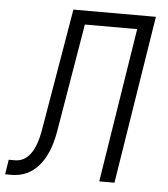

<svg xmlns="http://www.w3.org/2000/svg" viewBox="-75 -777 727 830"><g transform="rotate(5 289.0 -362.5)"><path d="M-22 5 -12 -59H14Q96 -59 120 -200L210 -730H568L452 0H386L492 -670H265L186 -200Q169 -100 122.5 -47.5Q76 5 5 5Z"/></g></svg>

Font: JetBrains Mono NL ExtraLight
Style: Italic
Weight: 200
Italic angle: -9°
Monospace: yes
Designer: Philipp Nurullin, Konstantin Bulenkov
Foundry: JetBrains
Version: Version 2.305; ttfautohint (v1.8.4.7-5d5b)